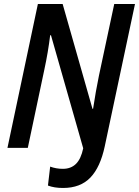

<svg xmlns="http://www.w3.org/2000/svg" viewBox="-20 -734 690 953"><path d="M218 187 229 93Q259 104 292 104Q332 104 357 79.5Q382 55 393 2L233 -559H229Q219 -476 200 -388L118 0H17L168 -714H291L439 -194H442Q455 -280 471 -358L547 -714H650L500 -8Q478 96 428.5 147.5Q379 199 293 199Q249 199 218 187Z"/></svg>

Font: Noto Sans UI NarrowMedium
Style: Italic
Weight: 500
Width: 4
Italic angle: -12°
Designer: Monotype Design Team
Foundry: Monotype Imaging Inc.
Version: Version 1.001